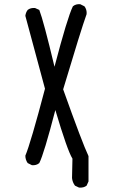

<svg xmlns="http://www.w3.org/2000/svg" viewBox="-20 -775 540 909"><path d="M354 113 335 104Q323 88 321 68L323 -24Q299 -62 242 -254Q188 -46 166 -3Q152 9 131 7L111 -3Q100 -19 100 -38Q125 -97 193 -355Q119 -628 100 -700Q102 -716 111 -728Q125 -739 146 -737L166 -728Q186 -677 238 -459Q299 -692 325 -745Q339 -757 360 -755L380 -745Q392 -729 390 -708Q364 -636 279 -352Q370 -97 399 -36V84L390 104Q376 115 354 113Z"/></svg>

Font: Kosefont JP
Style: Regular
Weight: 400
Designer: Nozomi Seto 瀬戸のぞみ
Version: Version 3.00;June 19, 2020